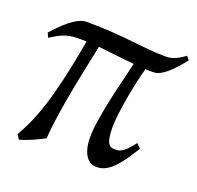

<svg xmlns="http://www.w3.org/2000/svg" viewBox="-94 -566 706 688"><g transform="rotate(20 259.5 -221.5)"><path d="M463 -95 447 -111C411 -62 395 -62 378 -62C358 -62 344 -72 344 -136C344 -183 364 -299 384 -370C389 -369 393 -369 398 -369H413C434 -369 462 -380 519 -452L508 -466C472 -439 451 -437 437 -437C346 -437 274 -457 129 -457C105 -457 71 -442 10 -373L18 -356C47 -374 72 -391 117 -391H152C109 -148 73 -64 33 6C34 6 44 22 44 23C82 13 127 -11 136 -16C139 -65 151 -152 180 -292L200 -388C269 -381 283 -378 338 -373L308 -248C289 -162 281 -109 281 -74C281 0 314 20 336 20C371 20 403 5 463 -95Z"/></g></svg>

Font: Temporarium
Style: Italic
Weight: 400
Italic angle: -7°
Version: Version 1.1